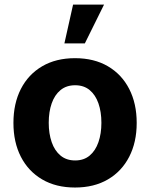

<svg xmlns="http://www.w3.org/2000/svg" viewBox="-20 -806 654 836"><path d="M306.6 10.5Q223.8 10.5 163.6 -24.8Q103.4 -60.1 70.9 -123.4Q38.5 -186.7 38.5 -270.7Q38.5 -355.3 70.9 -418.7Q103.4 -482.1 163.6 -517.4Q223.8 -552.7 306.6 -552.7Q389.6 -552.7 449.9 -517.4Q510.1 -482.1 542.6 -418.7Q575.2 -355.3 575.2 -270.7Q575.2 -186.7 542.6 -123.4Q510.1 -60.1 449.9 -24.8Q389.6 10.5 306.6 10.5ZM307.2 -107.4Q345.1 -107.4 370.4 -128.6Q395.7 -149.8 408.6 -187Q421.5 -224.1 421.5 -271.3Q421.5 -319.1 408.6 -356Q395.7 -392.8 370.4 -413.8Q345.1 -434.8 307.2 -434.8Q269.2 -434.8 243.6 -413.8Q218 -392.8 205.1 -356Q192.2 -319.1 192.2 -271.3Q192.2 -224.1 205.1 -187Q218 -149.8 243.6 -128.6Q269.2 -107.4 307.2 -107.4ZM260.4 -617 298.2 -785.9H433L349.4 -617Z"/></svg>

Font: Inter
Style: Regular
Weight: 400
Designer: Rasmus Andersson
Foundry: rsms
Version: Version 4.000;git-8c9346024